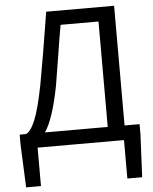

<svg xmlns="http://www.w3.org/2000/svg" viewBox="-61 -784 835 1045"><g transform="rotate(-5 356.0 -261.5)"><path d="M684 -23 673 210H592V0H120V210H39L29 -23V-79H63Q89 -89 114 -148.5Q139 -208 165 -342Q192 -488 231 -733H602V-79H684ZM276 -493Q261 -397 249 -327Q214 -147 167 -79H510V-655H303Q293 -602 276 -493Z"/></g></svg>

Font: Noto Sans SC
Style: Regular
Weight: 400
Designer: Ryoko NISHIZUKA ____ (kana & ideographs); Paul D. Hunt (Latin, Greek & Cyrillic); Wenlong ZHANG ___ (bopomofo); Sandoll 
Foundry: Adobe Systems Incorporated
Version: Version 1.004